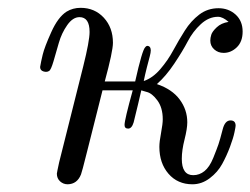

<svg xmlns="http://www.w3.org/2000/svg" viewBox="-20 -462 643 493"><path d="M83 -290Q85 -302.2 89.6 -321.5Q94.2 -340.8 111.6 -379.4Q128.9 -418 150.9 -432.1Q167 -441.9 187 -441.9Q223.1 -441.9 246.6 -416.5Q270 -391.1 270 -352.1Q270 -330.1 249 -252.9H327.1Q345.2 -334 353 -340.8Q355 -343.8 357.9 -344.2Q366.7 -344.2 367.2 -333Q367.2 -327.1 364.5 -317.1Q361.8 -307.1 356.9 -288.1Q352.1 -269 349.1 -253.9Q372.1 -261.7 391.6 -284.4Q411.1 -307.1 425 -333Q439 -358.9 454.6 -383.5Q470.2 -408.2 491.7 -424.6Q513.2 -440.9 541 -440.9Q566.9 -440.9 585 -424.6Q603 -408.2 603 -380.9Q603 -355 588.1 -340.6Q573.2 -326.2 554.2 -326.2Q540 -326.2 530 -335.2Q520 -344.2 520 -357.9Q520 -364.7 522.5 -372.8Q524.9 -380.9 536.4 -391.8Q547.9 -402.8 566.9 -405.8Q551.8 -418.9 540 -418.9Q516.1 -418.9 495.6 -399.9Q475.1 -380.9 462.2 -356Q449.2 -331.1 427.5 -298.6Q405.8 -266.1 382.8 -246.1Q421.9 -232.9 441.4 -206.5Q460.9 -180.2 460.9 -147.9Q460.9 -131.8 453.9 -104Q446.8 -76.2 446.8 -54.2Q446.8 -12.2 476.1 -12.2Q492.2 -12.2 505.1 -22.7Q518.1 -33.2 527.6 -56.6Q537.1 -80.1 541 -91.6Q544.9 -103 551.8 -129.9Q557.6 -152.8 571.8 -152.8Q585 -152.8 585 -139.2Q585 -136.2 582 -122.1Q579.1 -107.9 570.6 -85Q562 -62 550.5 -41Q539.1 -20 518.6 -4.4Q498 11.2 474.1 11.2Q436 11.2 412.6 -15.9Q389.2 -43 389.2 -85Q389.2 -98.1 393.6 -121.1Q397.9 -144 397.9 -155.8Q397.9 -185.5 384 -204.3Q370.1 -223.1 356 -226.1L342.8 -230Q335.9 -199.2 323.2 -147.9Q318.4 -131.8 309.1 -131.8Q299.8 -131.8 299.8 -141.1Q299.8 -154.3 320.8 -230H243.2Q243.2 -229 230 -177.5Q216.8 -126 203.4 -72Q189.9 -18.1 188 -14.2Q178.2 10.7 153.8 11.2Q142.6 11.2 134.3 3.7Q126 -3.9 126 -16.1Q126 -18.1 131.8 -44.9L193.8 -292Q210 -356.9 210 -379.9Q210 -418 184.1 -418Q167 -418 152.6 -397.5Q138.2 -377 131.1 -352.1Q124 -327.1 117.4 -304.7Q110.8 -282.2 106 -279.8Q100.1 -275.9 91.6 -278.6Q83 -281.2 83 -290Z"/></svg>

Font: CMU Classical Serif
Style: Italic
Weight: 500
Italic angle: -14.04°
Version: Version 0.7.0